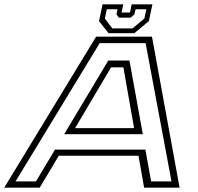

<svg xmlns="http://www.w3.org/2000/svg" viewBox="-74 -870 918 890"><path d="M-54.5 0 371.5 -700H630.5L758.5 0H594L568 -148H198.5L110 0ZM-2 -29H92.5L181 -176.5H600L626.5 -29H721L601 -670H388ZM223.5 -248 428 -589.5H526L588 -248ZM274 -276H547.5L498 -558H441ZM429.5 -716 385 -772 401.5 -850H497.5L489.5 -812H528.5L536.5 -850H632.5L616 -772L548.5 -716ZM446.5 -738.5H540.5L595 -784L604.5 -827H554.5L549 -803.5L531.5 -788H477L466 -803.5L471 -827H421L412 -784Z"/></svg>

Font: Tourney Expanded Light
Style: Italic
Weight: 300
Width: 7
Italic angle: -12°
Designer: Tyler Finck
Foundry: Etcetera Type Co
Version: Version 1.010; ttfautohint (v1.8.3)